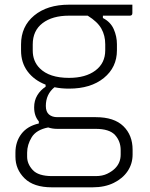

<svg xmlns="http://www.w3.org/2000/svg" viewBox="-20 -551 640 821"><path d="M126 -92Q126 -121 139.5 -143.5Q153 -166 175 -180V-189Q126 -208 98 -245.5Q70 -283 70 -335V-361Q70 -438 126 -484.5Q182 -531 275 -531H546V-495Q546 -484 535 -484H420V-474Q453 -457 466.5 -426Q480 -395 480 -362V-336Q480 -263 424 -217.5Q368 -172 275 -172Q242 -172 213 -178Q176 -148 176 -98Q176 -73 189.5 -61.5Q203 -50 225 -50H390Q468 -50 507.5 -11.5Q547 27 547 89V110Q547 149 526 180.5Q505 212 466.5 231Q428 250 376 250H202Q124 250 85 211.5Q46 173 46 119V102Q46 55 71.5 21.5Q97 -12 146 -23V-32Q126 -55 126 -92ZM275 -218Q346 -218 388 -249.5Q430 -281 430 -336V-362Q430 -399 413.5 -428.5Q397 -458 355 -484H275Q204 -484 162 -452Q120 -420 120 -361V-335Q120 -289 150 -259Q191 -218 275 -218ZM203 202H389Q418 202 438.5 192Q459 182 472 169Q496 145 496 110V91Q496 53 472 26.5Q448 0 389 0H225Q204 0 186 -6Q135 4 115.5 36Q96 68 96 102V119Q96 150 120 176Q144 202 203 202Z"/></svg>

Font: Recursive Sn Lnr St Lt
Style: Regular
Weight: 300
Version: Version 1.079;hotconv 1.0.112;makeotfexe 2.5.65598; ttfautoh